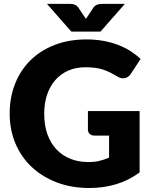

<svg xmlns="http://www.w3.org/2000/svg" viewBox="-20 -934 762 962"><path d="M679.5 -70Q623.5 -29 560.2 -10.5Q497 8 428 8Q338 8 264.2 -20.2Q190.5 -48.5 138 -98.2Q85.5 -148 57 -216.2Q28.5 -284.5 28.5 -364.5Q28.5 -446 55.5 -514.2Q82.5 -582.5 132.8 -632Q183 -681.5 254.2 -709Q325.5 -736.5 413.5 -736.5Q459 -736.5 499 -729Q539 -721.5 572.8 -708.5Q606.5 -695.5 634.5 -677.5Q662.5 -659.5 684.5 -638.5L635.5 -564Q624 -546.5 605.8 -542.5Q587.5 -538.5 566.5 -551.5Q546.5 -563.5 528.8 -572.2Q511 -581 492.5 -586.5Q474 -592 453.5 -594.5Q433 -597 407.5 -597Q360 -597 322 -580.2Q284 -563.5 257.2 -533Q230.5 -502.5 216 -459.8Q201.5 -417 201.5 -364.5Q201.5 -306.5 217.5 -261.5Q233.5 -216.5 262.8 -185.5Q292 -154.5 332.8 -138.2Q373.5 -122 423 -122Q453.5 -122 478.2 -128Q503 -134 526.5 -144V-254.5H454.5Q438.5 -254.5 429.5 -263Q420.5 -271.5 420.5 -284.5V-377.5H679.5ZM215.5 -914.5H327.5Q332 -914.5 337.8 -914.2Q343.5 -914 349.5 -912.2Q355.5 -910.5 361.2 -907Q367 -903.5 372 -897L401.5 -852.5L410.5 -839.5Q412.5 -842.5 414.8 -845.8Q417 -849 419.5 -852.5L448.5 -896.5Q453.5 -903 459.5 -906.8Q465.5 -910.5 471.5 -912.2Q477.5 -914 483.2 -914.2Q489 -914.5 493.5 -914.5H605.5L483.5 -775.5H337.5Z"/></svg>

Font: Lato Black
Style: Regular
Weight: 900
Designer: Lukasz Dziedzic
Foundry: tyPoland Lukasz Dziedzic
Version: Version 2.007; 2014-02-27